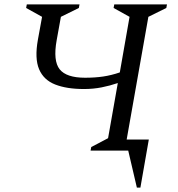

<svg xmlns="http://www.w3.org/2000/svg" viewBox="-20 -680 804 867"><path d="M389 0 392 -16 468 -56 512 -305Q477 -293 439 -285.5Q401 -278 359 -278Q281 -278 229 -298.5Q177 -319 156.5 -367.5Q136 -416 151 -500L170 -604L98 -644L101 -660H339L336 -644L255 -604L236 -499Q219 -405 249.5 -367Q280 -329 364 -329Q409 -329 446 -334.5Q483 -340 521 -353L565 -604L493 -644L496 -660H734L731 -644L650 -604L552 -50H652L614 167H598L559 0Z"/></svg>

Font: Spectral SC
Style: Italic
Weight: 400
Italic angle: -10°
Designer: Jean-Baptiste Levee
Foundry: Production Type
Version: Version 2.001